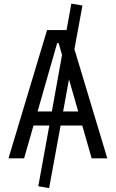

<svg xmlns="http://www.w3.org/2000/svg" viewBox="-20 -856 626 1038"><path d="M245.6 161.1 187 150.9 246.6 -177.2H161.1L110.4 0H25.9L234.4 -693.4H339.8L365.7 -836.4L425.8 -826.2L382.3 -590.3L560.1 0H475.6L424.8 -177.2H307.6ZM260.3 -253.4 315.4 -559.1 296.9 -623H289.1L183.1 -253.4ZM353 -427.2 321.3 -253.4H402.8Z"/></svg>

Font: Cascadia Code NF SemiLight
Style: Regular
Weight: 350
Monospace: yes
Designer: Aaron Bell
Foundry: Saja Typeworks
Version: Version 2404.023; ttfautohint (v1.8.4)